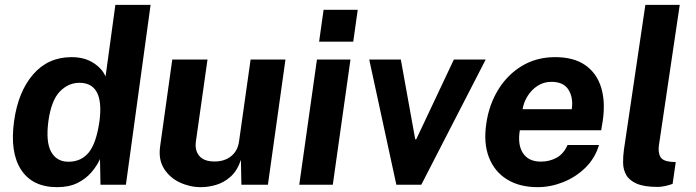

<svg xmlns="http://www.w3.org/2000/svg" viewBox="-20 -763 2875 793"><path d="M216 10Q114 10 67.2 -61.8Q20.5 -133.5 38 -261.5Q54.5 -383 116.2 -455Q178 -527 275.5 -527Q328.5 -527 365.2 -503.5Q402 -480 416 -447L456.5 -743H602L500 0H395L393 -106Q380 -77.5 357.2 -51Q334.5 -24.5 299.8 -7.2Q265 10 216 10ZM262.5 -95Q315.5 -95 346.8 -133.5Q378 -172 391 -263.5Q411 -421 308 -421Q262 -421 227 -384.8Q192 -348.5 180 -263.5Q168.5 -177 191.2 -136Q214 -95 262.5 -95Z M810 10Q764 10 722.5 -9.5Q681 -29 657.2 -66.8Q633.5 -104.5 641.5 -159.5L691.5 -517H837L789 -178Q784 -142 803.2 -119Q822.5 -96 866.5 -96Q907.5 -96 935 -118.2Q962.5 -140.5 967.5 -180.5L1015 -517H1159L1086.5 0H977L975 -102.5Q959.5 -57 931.8 -32.8Q904 -8.5 871.8 0.8Q839.5 10 810 10Z M1298 -591 1316.5 -722.5H1457.5L1439 -591ZM1216 0 1289 -517H1427.5L1354.5 0Z M1617 0 1505 -517H1635.5L1695 -187.5H1699L1854.5 -517H1986L1720 0Z M2200.5 10Q2125.5 10 2073.8 -22.2Q2022 -54.5 1999.2 -113.5Q1976.5 -172.5 1988.5 -252.5Q1999.5 -330 2037.5 -392.2Q2075.5 -454.5 2135.8 -490.8Q2196 -527 2273 -527Q2350 -527 2397.5 -493.8Q2445 -460.5 2463 -401.2Q2481 -342 2469.5 -264.5L2463 -225H2127Q2117 -165.5 2140 -130.5Q2163 -95.5 2213.5 -95.5Q2249.5 -95.5 2278.8 -111.5Q2308 -127.5 2324 -164H2454Q2437.5 -109 2397.5 -70Q2357.5 -31 2305.5 -10.5Q2253.5 10 2200.5 10ZM2138.5 -312H2341.5Q2348.5 -359 2328.2 -392Q2308 -425 2257.5 -425Q2225.5 -425 2200.2 -408.5Q2175 -392 2159 -366.2Q2143 -340.5 2138.5 -312Z M2696.5 9Q2640.5 9 2609.8 -4.5Q2579 -18 2566.5 -40.2Q2554 -62.5 2553.5 -89.8Q2553 -117 2557 -145L2645.5 -743H2787.5L2701.5 -163Q2697.5 -134.5 2706.8 -116.5Q2716 -98.5 2748.5 -95L2771 -93.5L2758 -3.5Q2742.5 2 2726.5 5.5Q2710.5 9 2696.5 9Z"/></svg>

Font: Public Sans
Style: Bold Italic
Weight: 700
Italic angle: -8°
Designer: The Public Sans project authors (U.S. Web Design System). Libre Franklin designed by Pablo Impallari and Rodrigo Fuenzal
Version: Version 1.008; ttfautohint (v1.8.1) -l 8 -r 50 -G 200 -x 14 